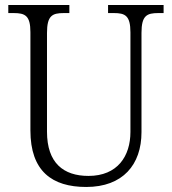

<svg xmlns="http://www.w3.org/2000/svg" viewBox="-20 -734 684 764"><path d="M323 10C469 10 543 -79 543 -208V-603C543 -672 564 -682 610 -682H631V-714H410V-682H433C478 -682 499 -672 499 -605V-209C499 -113 448 -34 332 -34C233 -34 167 -85 167 -210V-603C167 -672 188 -682 234 -682H256V-714H13V-682H34C80 -682 101 -672 101 -606V-215C101 -53 187 10 323 10Z"/></svg>

Font: Noto Serif Thai SemiCondensed Light
Style: Regular
Weight: 300
Width: 4
Designer: Monotype Design Team
Foundry: Monotype Imaging Inc.
Version: Version 2.002